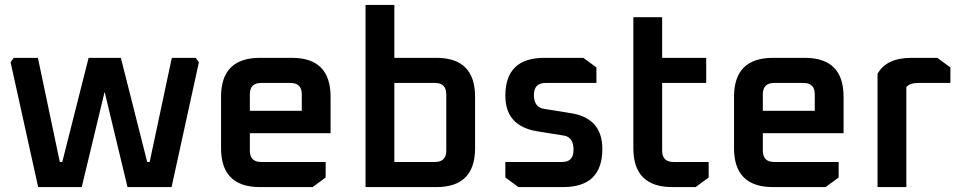

<svg xmlns="http://www.w3.org/2000/svg" viewBox="-20 -760 3907 780"><path d="M23 -507 36 -525H134L223 -102H233L340 -525H471L578 -102H588L678 -525H775L788 -507L677 0H498L405 -387L312 0H135Z M878 -158V-367Q878 -525 1036 -525H1166Q1323 -525 1323 -367V-219H995V-148Q995 -102 1041 -102H1303V-39L1250 0H1036Q878 0 878 -158ZM995 -310H1206V-377Q1206 -423 1160 -423H1041Q995 -423 995 -377Z M1465 0V-740H1582V-525H1753Q1910 -525 1910 -367V-158Q1910 0 1753 0ZM1582 -102H1747Q1793 -102 1793 -148V-377Q1793 -423 1747 -423H1582Z M2033 -39V-102H2264Q2310 -102 2310 -151Q2310 -202 2272 -209L2160 -227Q2033 -249 2033 -371Q2033 -525 2191 -525H2350L2403 -486V-423H2196Q2149 -423 2149 -374Q2149 -325 2189 -318L2301 -300Q2427 -279 2427 -155Q2427 0 2268 0H2086Z M2553 -158V-690H2670V-525H2849V-423H2670V-148Q2670 -102 2716 -102H2859V-39L2806 0H2711Q2553 0 2553 -158Z M2962 -158V-367Q2962 -525 3120 -525H3250Q3407 -525 3407 -367V-219H3079V-148Q3079 -102 3125 -102H3387V-39L3334 0H3120Q2962 0 2962 -158ZM3079 -310H3290V-377Q3290 -423 3244 -423H3125Q3079 -423 3079 -377Z M3545 0V-460Q3581 -525 3683 -525H3788L3841 -486V-423H3710Q3676 -423 3662 -406V0Z"/></svg>

Font: Oxanium SemiBold
Style: Regular
Weight: 600
Designer: Severin Meyer
Version: Version 2.000